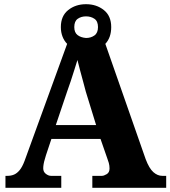

<svg xmlns="http://www.w3.org/2000/svg" viewBox="-20 -895 812 915"><path d="M6 0V-57H15Q33 -57 47 -63Q61 -69 73.5 -84Q86 -99 97 -128L300 -686Q286 -700 278 -720.5Q270 -741 270 -766Q270 -819 305 -847Q340 -875 390 -875Q440 -875 475 -847Q510 -819 510 -766Q510 -741 503 -721Q496 -701 482 -686L674 -137Q691 -92 711 -74.5Q731 -57 753 -57H772V0H420V-57H466Q475 -57 488.5 -65Q502 -73 502 -92Q502 -106 498.5 -118.5Q495 -131 492 -138L459 -233H225L199 -155Q197 -147 193.5 -136Q190 -125 188 -113.5Q186 -102 186 -93Q186 -76 198.5 -66.5Q211 -57 223 -57H272V0ZM246 -299H438L389 -458Q384 -479 376.5 -505Q369 -531 362 -558.5Q355 -586 349 -609Q343 -590 334.5 -562.5Q326 -535 317 -508Q308 -481 301 -462ZM390 -714Q413 -714 430 -726Q447 -738 447 -766Q447 -794 430 -805.5Q413 -817 390 -817Q367 -817 350.5 -805.5Q334 -794 334 -766Q334 -740 349.5 -728Q365 -716 390 -714Z"/></svg>

Font: Noto Serif Ethiopic ExtraBold
Style: Regular
Weight: 800
Version: Version 2.102